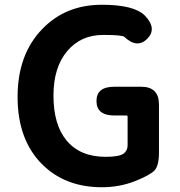

<svg xmlns="http://www.w3.org/2000/svg" viewBox="-20 -774 757 808"><path d="M409 14Q253 14 156 -84Q54 -187 54 -366Q54 -545 158 -652Q256 -754 409 -754Q545 -754 590 -708Q642 -654 600 -611Q557 -568 503 -619Q494 -627 414 -627Q320 -627 262.5 -558.5Q205 -490 205 -372Q205 -249 260 -183Q317 -114 425 -114Q484 -114 502 -129Q517 -142 517 -162V-283Q517 -288 512 -288H461Q386 -288 386 -349Q386 -409 461 -409H574Q649 -409 649 -334V-132Q649 -75 629 -55.5Q609 -36 549 -12Q483 14 409 14Z"/></svg>

Font: Resource Han Rounded KR
Style: Bold
Weight: 700
Designer: Cyano Hao (round all glyphs); Ryoko NISHIZUKA 西塚涼子 (kana, bopomofo & ideographs); Paul D. Hunt (Latin, Greek & Cyrillic)
Foundry: Cyano Hao
Version: 0.990